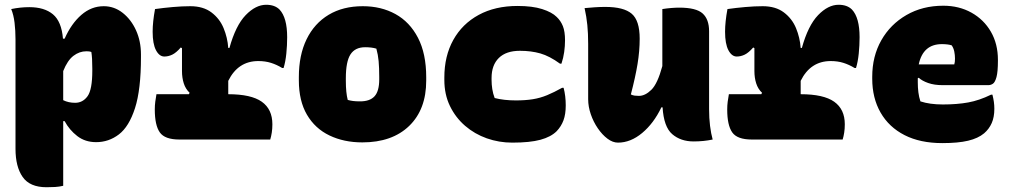

<svg xmlns="http://www.w3.org/2000/svg" viewBox="-20 -585 4240 805"><path d="M27 -547Q65 -555 103 -555Q166 -555 202 -525Q238 -495 244 -423H251Q279 -486 321 -522.5Q363 -559 415 -559Q459 -559 494.5 -531Q530 -503 550.5 -457.5Q571 -412 571 -357V-345Q571 -209 546 -131.5Q521 -54 478.5 -21.5Q436 11 383 11Q337 11 304 -14.5Q271 -40 251 -77H245V194Q228 198 211 199Q194 200 175 200Q105 200 75 157Q45 114 45 39V-420Q45 -457 41 -490Q37 -523 27 -547ZM342 -370Q313 -370 288 -351Q263 -332 245 -287V-165Q267 -154 295 -154Q327 -154 347 -181.5Q367 -209 367 -289V-297Q367 -344 363 -367Q358 -369 352.5 -369.5Q347 -370 342 -370Z M636 -190H772L775 -196Q758 -212 750.5 -235.5Q743 -259 743 -287V-383L738 -386Q719 -364 702.5 -356Q686 -348 669 -348Q648 -348 634 -374.5Q620 -401 620 -452Q620 -493 630 -547Q665 -552 704.5 -555.5Q744 -559 778 -559Q832 -559 866.5 -533Q901 -507 917.5 -467Q934 -427 937 -384H942Q968 -478 1010 -521.5Q1052 -565 1096 -565Q1132 -565 1152 -545Q1184 -511 1184 -429Q1184 -395 1180.5 -360.5Q1177 -326 1169 -300H1163Q1140 -314 1116 -321.5Q1092 -329 1063 -329Q978 -329 937 -246V-190Q1033 -190 1077.5 -158.5Q1122 -127 1122 -64Q1122 -45 1119.5 -29Q1117 -13 1113 0H732Q671 0 650 -30Q629 -60 629 -126Q629 -143 631 -158.5Q633 -174 636 -190Z M1501 -559Q1578 -559 1638 -526Q1698 -493 1732.5 -426.5Q1767 -360 1767 -261V-247Q1767 -126 1695.5 -57Q1624 12 1499 12Q1422 12 1361.5 -17Q1301 -46 1267 -104Q1233 -162 1233 -248V-262Q1233 -354 1265.5 -420.5Q1298 -487 1358 -523Q1418 -559 1501 -559ZM1511 -387Q1469 -387 1449.5 -357Q1430 -327 1430 -257V-246Q1430 -221 1432 -201Q1434 -181 1438 -166Q1449 -163 1460.5 -161.5Q1472 -160 1490 -160Q1531 -160 1550.5 -181.5Q1570 -203 1570 -252V-263Q1570 -301 1567.5 -328.5Q1565 -356 1558 -381Q1539 -387 1511 -387Z M2150 -560Q2212 -560 2253 -547Q2294 -534 2314 -514Q2331 -498 2340 -475.5Q2349 -453 2349 -416Q2349 -392 2345.5 -367Q2342 -342 2334 -318H2328Q2284 -350 2245.5 -361Q2207 -372 2160 -372Q2102 -372 2071.5 -342Q2041 -312 2041 -258V-250Q2041 -231 2044 -211.5Q2047 -192 2054 -174Q2093 -164 2143 -164Q2183 -164 2214 -169Q2245 -174 2274 -186Q2303 -198 2337 -217H2343Q2352 -183 2352 -143Q2352 -106 2342.5 -80.5Q2333 -55 2314 -35Q2290 -11 2246 1Q2202 13 2128 13Q2072 13 2021 -5Q1970 -23 1930 -57.5Q1890 -92 1866.5 -140.5Q1843 -189 1843 -250V-260Q1843 -350 1880.5 -417.5Q1918 -485 1987 -522.5Q2056 -560 2150 -560Z M2518 -556Q2595 -556 2628.5 -527.5Q2662 -499 2662 -423Q2662 -371 2653 -316.5Q2644 -262 2625 -189Q2633 -185 2641.5 -184Q2650 -183 2659 -183Q2685 -183 2711 -208.5Q2737 -234 2757 -308V-547Q2776 -550 2794.5 -551.5Q2813 -553 2828 -553Q2899 -553 2926 -528.5Q2953 -504 2953 -454V-127Q2953 -90 2957 -57.5Q2961 -25 2968 0Q2949 4 2929 6Q2909 8 2888 8Q2834 8 2798.5 -22.5Q2763 -53 2758 -135H2753Q2721 -68 2672.5 -27.5Q2624 13 2571 13Q2549 13 2527 -3.5Q2505 -20 2486.5 -47Q2468 -74 2457 -106Q2446 -138 2446 -169V-401Q2446 -445 2442.5 -480Q2439 -515 2431 -551Q2452 -553 2474 -554.5Q2496 -556 2518 -556Z M3036 -190H3172L3175 -196Q3158 -212 3150.5 -235.5Q3143 -259 3143 -287V-383L3138 -386Q3119 -364 3102.5 -356Q3086 -348 3069 -348Q3048 -348 3034 -374.5Q3020 -401 3020 -452Q3020 -493 3030 -547Q3065 -552 3104.5 -555.5Q3144 -559 3178 -559Q3232 -559 3266.5 -533Q3301 -507 3317.5 -467Q3334 -427 3337 -384H3342Q3368 -478 3410 -521.5Q3452 -565 3496 -565Q3532 -565 3552 -545Q3584 -511 3584 -429Q3584 -395 3580.5 -360.5Q3577 -326 3569 -300H3563Q3540 -314 3516 -321.5Q3492 -329 3463 -329Q3378 -329 3337 -246V-190Q3433 -190 3477.5 -158.5Q3522 -127 3522 -64Q3522 -45 3519.5 -29Q3517 -13 3513 0H3132Q3071 0 3050 -30Q3029 -60 3029 -126Q3029 -143 3031 -158.5Q3033 -174 3036 -190Z M3935 -561Q4001 -561 4053 -532Q4105 -503 4134.5 -452Q4164 -401 4164 -334V-331Q4164 -284 4158 -262Q4152 -240 4143 -234Q4134 -228 4124 -228H3932Q3897 -228 3871.5 -237Q3846 -246 3832 -259L3828 -257V-240Q3828 -218 3830.5 -198Q3833 -178 3839 -160Q3878 -147 3933 -147Q3993 -147 4039.5 -155.5Q4086 -164 4135 -188H4141Q4145 -172 4147 -158Q4149 -144 4149 -129Q4149 -94 4138 -69Q4127 -44 4106 -26Q4081 -5 4039 5Q3997 15 3931 15Q3838 15 3772.5 -18.5Q3707 -52 3672 -113Q3637 -174 3637 -255V-263Q3637 -349 3675 -416Q3713 -483 3780.5 -522Q3848 -561 3935 -561ZM3929 -400Q3850 -400 3832 -315H3981Q3984 -324 3984 -339Q3984 -354 3981 -369Q3978 -384 3970 -395Q3954 -400 3929 -400Z"/></svg>

Font: Recursive Mn Csl St Blk
Style: Regular
Weight: 900
Monospace: yes
Version: Version 1.079;hotconv 1.0.112;makeotfexe 2.5.65598; ttfautoh